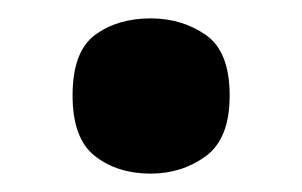

<svg xmlns="http://www.w3.org/2000/svg" viewBox="-20 -459 329 209"><path d="M144 -270Q108 -270 83.5 -289Q59 -308 59 -355Q59 -403 83.5 -421Q108 -439 144 -439Q178 -439 204 -421Q230 -403 230 -355Q230 -308 204 -289Q178 -270 144 -270Z"/></svg>

Font: Noto Serif Lao Condensed Black
Style: Regular
Weight: 900
Width: 3
Designer: Monotype Design Team
Foundry: Monotype Imaging Inc.
Version: Version 2.003; ttfautohint (v1.8.4.7-5d5b)